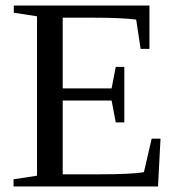

<svg xmlns="http://www.w3.org/2000/svg" viewBox="-20 -675 650 695"><path d="M29 -26 114 -39V-616L30 -629V-655H521V-498H489L473 -604Q421 -611 314 -611H207V-355H384L399 -433H430V-232H399L384 -311H207V-44H336Q459 -44 501 -52L529 -173H561L552 0H29Z"/></svg>

Font: Libra Serif Modern
Style: Regular
Weight: 400
Designer: Stefan Peev, Context Ltd
Foundry: Stefan Peev, Context Ltd
Version: Version 1.000